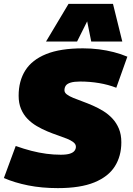

<svg xmlns="http://www.w3.org/2000/svg" viewBox="-48 -959 685 989"><path d="M608 -667 551 -507Q510 -523 462.5 -531Q415 -539 365 -539Q334 -539 316 -533.5Q298 -528 291 -518Q284 -508 284 -494Q284 -482 296.5 -472.5Q309 -463 330 -454.5Q351 -446 377 -436.5Q403 -427 430.5 -415Q458 -403 484 -387Q510 -371 531 -348.5Q552 -326 564.5 -296Q577 -266 577 -226Q577 -155 543.5 -102Q510 -49 438 -19.5Q366 10 250 10Q167 10 97 -4Q27 -18 -28 -42L33 -207Q75 -192 114 -182Q153 -172 190.5 -167Q228 -162 265 -162Q295 -162 312 -167.5Q329 -173 336 -182.5Q343 -192 343 -203Q343 -216 330.5 -226Q318 -236 297 -244.5Q276 -253 249.5 -262Q223 -271 195.5 -282.5Q168 -294 141.5 -309.5Q115 -325 94 -346.5Q73 -368 60.5 -397.5Q48 -427 48 -466Q48 -542 82.5 -596.5Q117 -651 190 -680.5Q263 -710 379 -710Q422 -710 461.5 -705Q501 -700 538 -690.5Q575 -681 608 -667ZM189 -745 305 -939H534L582 -745H422L401 -849L349 -745Z"/></svg>

Font: Georama ExtraCondensed Thin Black
Style: Italic
Weight: 900
Italic angle: -9°
Version: Version 1.001